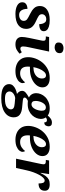

<svg xmlns="http://www.w3.org/2000/svg" viewBox="1012 -1822 1050 3115"><g transform="rotate(90 1537.5 -265.0)"><path d="M206 10Q121 10 69 -19Q17 -48 17 -100Q17 -131 32.5 -149.5Q48 -168 73 -176.5Q98 -185 124 -185Q124 -150 133.5 -119Q143 -88 165 -69Q187 -50 223 -50Q264 -50 291.5 -69.5Q319 -89 319 -125Q319 -160 292 -180Q265 -200 206 -228Q148 -256 113 -292.5Q78 -329 78 -387Q78 -461 138.5 -503.5Q199 -546 304 -546Q372 -546 412 -532.5Q452 -519 469.5 -498Q487 -477 487 -452Q487 -412 456 -394Q425 -376 372 -376Q372 -403 364.5 -429Q357 -455 340.5 -472.5Q324 -490 295 -490Q256 -490 233.5 -469.5Q211 -449 211 -420Q211 -387 238.5 -368Q266 -349 324 -323Q389 -294 419 -257Q449 -220 449 -164Q449 -83 387.5 -36.5Q326 10 206 10Z M748 -626Q715 -626 692.5 -641.5Q670 -657 670 -688Q670 -732 698 -751Q726 -770 763 -770Q795 -770 819 -755.5Q843 -741 843 -707Q843 -666 813.5 -646Q784 -626 748 -626ZM699 10Q642 10 611 -17.5Q580 -45 580 -93Q580 -114 584 -144Q588 -174 596 -212L635 -398Q638 -411 640 -424Q642 -437 642 -441Q642 -468 630 -475.5Q618 -483 589 -483H571L581 -536H817L748 -211Q742 -184 738 -160Q734 -136 734 -115Q734 -70 769 -70Q785 -70 798 -76Q811 -82 828 -93L852 -59Q828 -34 791 -12Q754 10 699 10Z M1131 10Q1070 10 1019.5 -12.5Q969 -35 938.5 -81Q908 -127 908 -197Q908 -253 930 -314Q952 -375 995 -427.5Q1038 -480 1101 -513Q1164 -546 1247 -546Q1318 -546 1358 -515Q1398 -484 1398 -428Q1398 -374 1359.5 -328Q1321 -282 1253.5 -253.5Q1186 -225 1100 -225H1063Q1062 -215 1061.5 -205Q1061 -195 1061 -187Q1061 -129 1088 -97.5Q1115 -66 1170 -66Q1219 -66 1257 -91.5Q1295 -117 1316 -147Q1329 -131 1329 -104Q1329 -80 1308 -53.5Q1287 -27 1243.5 -8.5Q1200 10 1131 10ZM1079 -282Q1129 -282 1168.5 -299.5Q1208 -317 1231 -348Q1254 -379 1254 -421Q1254 -452 1241 -469Q1228 -486 1205 -486Q1173 -486 1145 -455Q1117 -424 1097.5 -377Q1078 -330 1070 -282Z M1573 240Q1452 240 1398.5 205.5Q1345 171 1345 113Q1345 77 1368 51Q1391 25 1427.5 8.5Q1464 -8 1505 -15Q1486 -26 1470 -48.5Q1454 -71 1454 -97Q1454 -129 1480 -153.5Q1506 -178 1562 -209Q1529 -225 1510.5 -255.5Q1492 -286 1492 -329Q1492 -364 1507.5 -402Q1523 -440 1554 -472.5Q1585 -505 1632 -525.5Q1679 -546 1742 -546Q1775 -546 1804 -538.5Q1833 -531 1855 -514Q1878 -543 1906 -562.5Q1934 -582 1971 -582Q2002 -582 2016 -567Q2030 -552 2030 -529Q2030 -504 2016.5 -481Q2003 -458 1966 -458Q1966 -501 1931 -501Q1918 -501 1906.5 -496Q1895 -491 1885 -483Q1896 -469 1903 -447.5Q1910 -426 1910 -403Q1910 -370 1896 -333Q1882 -296 1852.5 -263.5Q1823 -231 1777.5 -210Q1732 -189 1669 -189Q1660 -189 1643 -190Q1626 -191 1618 -192Q1595 -182 1579 -168.5Q1563 -155 1563 -139Q1563 -123 1578.5 -117Q1594 -111 1617 -109L1729 -98Q1803 -91 1843.5 -58.5Q1884 -26 1884 38Q1884 129 1803 184.5Q1722 240 1573 240ZM1672 -250Q1699 -250 1718.5 -267.5Q1738 -285 1751 -311.5Q1764 -338 1770.5 -366Q1777 -394 1777 -416Q1777 -484 1723 -484Q1697 -484 1677.5 -467Q1658 -450 1644.5 -424Q1631 -398 1624.5 -370Q1618 -342 1618 -319Q1618 -282 1632.5 -266Q1647 -250 1672 -250ZM1588 180Q1676 180 1715.5 151Q1755 122 1755 85Q1755 56 1733.5 41Q1712 26 1660 22L1571 14Q1528 20 1496 45.5Q1464 71 1464 106Q1464 137 1489.5 158.5Q1515 180 1588 180Z M2246 10Q2185 10 2134.5 -12.5Q2084 -35 2053.5 -81Q2023 -127 2023 -197Q2023 -253 2045 -314Q2067 -375 2110 -427.5Q2153 -480 2216 -513Q2279 -546 2362 -546Q2433 -546 2473 -515Q2513 -484 2513 -428Q2513 -374 2474.5 -328Q2436 -282 2368.5 -253.5Q2301 -225 2215 -225H2178Q2177 -215 2176.5 -205Q2176 -195 2176 -187Q2176 -129 2203 -97.5Q2230 -66 2285 -66Q2334 -66 2372 -91.5Q2410 -117 2431 -147Q2444 -131 2444 -104Q2444 -80 2423 -53.5Q2402 -27 2358.5 -8.5Q2315 10 2246 10ZM2194 -282Q2244 -282 2283.5 -299.5Q2323 -317 2346 -348Q2369 -379 2369 -421Q2369 -452 2356 -469Q2343 -486 2320 -486Q2288 -486 2260 -455Q2232 -424 2212.5 -377Q2193 -330 2185 -282Z M2640 -402Q2642 -410 2644 -424Q2646 -438 2646 -448Q2646 -467 2634 -475Q2622 -483 2593 -483H2575L2584 -536H2805L2784 -399H2789Q2812 -447 2836 -480Q2860 -513 2891.5 -529.5Q2923 -546 2970 -546Q3075 -546 3075 -468Q3075 -416 3044.5 -390.5Q3014 -365 2957 -365Q2957 -411 2947 -437.5Q2937 -464 2908 -464Q2887 -464 2863 -439.5Q2839 -415 2816.5 -373.5Q2794 -332 2775 -280Q2756 -228 2744 -173L2706 0H2555Z"/></g></svg>

Font: Noto Serif
Style: Bold Italic
Weight: 700
Italic angle: -12°
Designer: Monotype Design Team
Foundry: Monotype Imaging Inc.
Version: Version 2.013